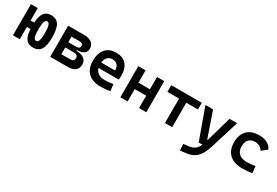

<svg xmlns="http://www.w3.org/2000/svg" viewBox="57 -1529 3988 2766"><g transform="rotate(30 2051.0 -146.0)"><path d="M383.3 9.8Q305.7 9.8 266.8 -41Q228 -91.8 221.7 -204.1H162.1V0H48.8V-517.6H162.1V-311H221.7Q229 -424.3 267.8 -475.8Q306.6 -527.3 383.3 -527.3Q473.1 -527.3 513.4 -462.6Q553.7 -397.9 553.7 -253.9Q553.7 -115.2 513.4 -52.7Q473.1 9.8 383.3 9.8ZM377.4 -96.2Q405.8 -96.2 418.7 -133.5Q431.6 -170.9 431.6 -253.9Q431.6 -342.3 418.7 -381.8Q405.8 -421.4 377.4 -421.4Q349.1 -421.4 335.9 -381.8Q322.8 -342.3 322.8 -253.9Q322.8 -170.9 335.9 -133.5Q349.1 -96.2 377.4 -96.2Z M668 0V-517.6H933.6Q1015.6 -517.6 1060.5 -482.4Q1105.5 -447.3 1105.5 -382.8Q1105.5 -333 1065.9 -305.2Q1026.4 -277.3 954.1 -275.4V-261.7Q1035.6 -261.7 1080.3 -228.3Q1125 -194.8 1125 -134.8Q1125 -70.3 1083 -35.2Q1041 0 963.9 0ZM788.6 -112.3H931.6Q1000.5 -112.3 1000.5 -169.4Q1000.5 -224.6 928.2 -224.6H788.6ZM788.6 -312.5H921.9Q981 -312.5 981 -358.9Q981 -405.3 918.5 -405.3H788.6Z M1507.3 9.8Q1373.5 9.8 1301 -59.8Q1228.5 -129.4 1228.5 -259.8Q1228.5 -386.7 1290.3 -457Q1352.1 -527.3 1464.4 -527.3Q1572.8 -527.3 1632.1 -462.9Q1691.4 -398.4 1691.4 -275.9Q1691.4 -240.7 1688.5 -209H1351.6Q1380.9 -101.6 1519 -101.6Q1553.2 -101.6 1586.2 -105.2Q1619.1 -108.9 1653.3 -115.2L1666 -3.9Q1617.7 4.9 1577.9 7.3Q1538.1 9.8 1507.3 9.8ZM1346.2 -295.9H1576.2Q1576.2 -355.5 1546.9 -387Q1517.6 -418.5 1465.3 -418.5Q1414.6 -418.5 1383.8 -386.7Q1353 -355 1346.2 -295.9Z M2146 0V-205.6H1955.6V0H1835V-517.6H1955.6V-312.5H2146V-517.6H2266.6V0Z M2576.7 0V-406.7H2382.8V-517.6H2890.6V-406.7H2696.8V0Z M2961.4 234.4 2956.5 128.4 3042.5 118.7Q3099.6 111.8 3137.2 84.7Q3174.8 57.6 3200.7 0H3138.2L2951.7 -517.6H3078.6L3223.1 -98.6H3233.4L3352.1 -517.6H3479L3332 -45.9Q3302.7 46.9 3265.4 103.8Q3228 160.6 3176.8 188.7Q3125.5 216.8 3054.2 224.6Z M3864.7 9.8Q3727.1 9.8 3652.1 -59.8Q3577.1 -129.4 3577.1 -259.8Q3577.1 -386.7 3646.5 -457Q3715.8 -527.3 3844.7 -527.3Q3923.3 -527.3 3979 -497.6Q4034.7 -467.8 4058.6 -412.6L3969.2 -342.8Q3947.8 -377.4 3914.3 -396.2Q3880.9 -415 3840.8 -415Q3774.4 -415 3737.3 -376Q3700.2 -336.9 3700.2 -264.6Q3700.2 -185.5 3746.1 -144Q3792 -102.5 3876.5 -102.5Q3912.1 -102.5 3947.5 -106Q3982.9 -109.4 4016.6 -115.2L4029.3 -4.9Q3989.3 3.9 3947.3 6.8Q3905.3 9.8 3864.7 9.8Z"/></g></svg>

Font: Cascadia Mono PL SemiBold
Style: Regular
Weight: 600
Monospace: yes
Designer: Aaron Bell
Foundry: Saja Typeworks
Version: Version 2404.023; ttfautohint (v1.8.4)